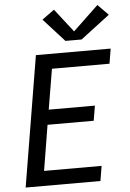

<svg xmlns="http://www.w3.org/2000/svg" viewBox="-63 -1031 727 1077"><g transform="rotate(-5 300.0 -492.5)"><path d="M37 0 159 -735H580L566 -651H242L204 -424H464L450 -340H190L148 -84H472L458 0ZM331 -800 213 -930 282 -980 384 -849 527 -985 586 -925 422 -800Z"/></g></svg>

Font: Iosevka SS04 Md Ex Obl
Style: Regular
Weight: 500
Width: 7
Italic angle: -9°
Monospace: yes
Designer: Belleve Invis
Foundry: Belleve Invis
Version: Version 19.0.0; ttfautohint (v1.8.4)